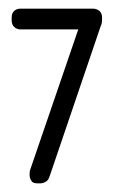

<svg xmlns="http://www.w3.org/2000/svg" viewBox="-20 -424 263 444"><path d="M95 -17Q92 -7 85.5 -3.5Q79 0 73 0H67Q58 0 54.5 -3.5Q51 -7 49.5 -12Q48 -17 48.5 -22Q49 -27 49 -29L161 -356H27Q19 -356 13 -361.5Q7 -367 7 -377V-383Q7 -394 13 -399Q19 -404 27 -404H195Q203 -404 209.5 -399Q216 -394 216 -383V-378Q216 -370 213 -364Z"/></svg>

Font: Chathura
Style: ExtraBold
Weight: 800
Designer: Appaji Ambarisha Darbha
Foundry: Aditya Fonts
Version: Version 1.001 2016